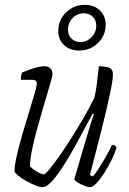

<svg xmlns="http://www.w3.org/2000/svg" viewBox="-20 -774 532 794"><path d="M156 0Q144 0 125.5 -7.5Q107 -15 87.5 -26Q68 -37 55 -48Q42 -59 40 -65Q40 -90 49.5 -131Q59 -172 72.5 -218.5Q86 -265 99.5 -308.5Q113 -352 122.5 -384.5Q132 -417 132 -428Q132 -444 113 -444H66Q66 -450 67.5 -459.5Q69 -469 71 -474Q100 -486 123.5 -493Q147 -500 166 -500Q178 -500 187.5 -492Q197 -484 197 -466Q197 -459 187.5 -427Q178 -395 164.5 -349.5Q151 -304 137 -254Q123 -204 113.5 -159.5Q104 -115 104 -86Q118 -72 135.5 -62.5Q153 -53 160 -53Q167 -53 184.5 -74Q202 -95 226.5 -130Q251 -165 277.5 -207Q304 -249 328.5 -291.5Q353 -334 370 -369Q376 -392 380.5 -427.5Q385 -463 389 -500Q410 -500 428.5 -495Q447 -490 447 -466Q447 -443 434 -382Q421 -321 399.5 -235.5Q378 -150 352 -51L363 -44Q372 -52 386.5 -74.5Q401 -97 417 -124.5Q433 -152 443 -175Q457 -175 462 -164Q456 -143 442.5 -115Q429 -87 412.5 -61Q396 -35 380 -17.5Q364 0 352 0Q344 0 329.5 -5.5Q315 -11 302.5 -18.5Q290 -26 287 -32L335 -196Q347 -237 356.5 -266.5Q366 -296 368 -301L363 -304Q344 -270 322.5 -229Q301 -188 278 -147.5Q255 -107 232.5 -73.5Q210 -40 190.5 -20Q171 0 156 0ZM307 -565Q269 -565 245 -587.5Q221 -610 221 -646Q221 -691 253 -722.5Q285 -754 330 -754Q369 -754 393 -731Q417 -708 417 -672Q417 -627 385 -596Q353 -565 307 -565ZM312 -600Q339 -600 358.5 -620Q378 -640 378 -668Q378 -691 363.5 -705Q349 -719 326 -719Q299 -719 280 -699Q261 -679 261 -651Q261 -629 275.5 -614.5Q290 -600 312 -600Z"/></svg>

Font: Texturina 72pt 72pt Thin
Style: Italic
Weight: 100
Italic angle: -11°
Designer: Guillermo Torres Carreño
Foundry: Omnibus-Type
Version: Version 1.002; ttfautohint (v1.8.3)